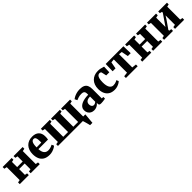

<svg xmlns="http://www.w3.org/2000/svg" viewBox="483 -2343 4308 4308"><g transform="rotate(-45 2637.0 -189.0)"><path d="M29.5 0V-55L92 -65.5V-476L29 -489V-543.5H316V-489L258 -476V-312.5H434.5V-476L376 -489V-543.5H663.5V-489L601.5 -476V-65.5L663.5 -55V0H375V-55L434.5 -65.5V-249.5H258V-65.5L316 -55V0Z M972 11Q878.5 11 820.2 -24.5Q762 -60 735 -123.2Q708 -186.5 708 -269.5Q708 -338 727.2 -391.5Q746.5 -445 782 -482.2Q817.5 -519.5 867 -539Q916.5 -558.5 977.5 -558.5Q1081.5 -558.5 1136 -506.2Q1190.5 -454 1192.5 -360Q1192.5 -326 1190.2 -301.2Q1188 -276.5 1184 -259.5H880Q882.5 -214 892.8 -180.8Q903 -147.5 920.8 -125.5Q938.5 -103.5 963.8 -92.8Q989 -82 1022 -82Q1059 -82 1098 -94.5Q1137 -107 1159 -121.5L1183.5 -68.5Q1169 -52.5 1136.5 -34Q1104 -15.5 1061.2 -2.2Q1018.5 11 972 11ZM879 -315.5 1029.5 -318Q1030 -330.5 1030.5 -342Q1031 -353.5 1031 -365.5Q1031 -428 1016.8 -463.2Q1002.5 -498.5 963.5 -498.5Q946 -498.5 931 -490.2Q916 -482 904.2 -462Q892.5 -442 886 -406.2Q879.5 -370.5 879 -315.5Z M2080.5 180Q2077.5 164.5 2071 138.5Q2064.5 112.5 2056.5 84.2Q2048.5 56 2041.5 32.8Q2034.5 9.5 2031 -0.5L2000 -67H2176.5Q2175.5 -53 2173.2 -27.5Q2171 -2 2168.2 28.5Q2165.5 59 2162.5 89Q2159.5 119 2157.5 143.5Q2155.5 168 2154.5 180ZM1241 0V-55L1303 -65.5V-476.5L1242 -489.5V-543.5H1526V-489.5L1469.5 -476.5V-61H1622V-476.5L1564 -489.5V-543.5H1845.5V-489.5L1789 -476.5V-61H1941.5V-476.5L1883 -489.5V-543.5H2169V-489.5L2108 -476.5V-65.5L2170 -55V0Z M2381.5 11Q2336.5 11 2299.8 -8.5Q2263 -28 2241.5 -64.8Q2220 -101.5 2220 -153Q2220 -199 2244.5 -233Q2269 -267 2312.5 -289Q2356 -311 2412.8 -322Q2469.5 -333 2533.5 -333V-362.5Q2533.5 -394 2525.2 -414.8Q2517 -435.5 2496 -446Q2475 -456.5 2436.5 -456.5Q2381 -456.5 2339.8 -442.2Q2298.5 -428 2275 -418L2245.5 -478.5Q2259.5 -490.5 2293.5 -509Q2327.5 -527.5 2376.8 -542Q2426 -556.5 2486 -556.5Q2560 -556.5 2604.8 -534.8Q2649.5 -513 2670 -469Q2690.5 -425 2690.5 -357.5V-59.5L2738 -57V-5Q2727 -2.5 2704.5 1Q2682 4.5 2655.8 7.5Q2629.5 10.5 2607 10.5Q2569 10.5 2554.8 0.2Q2540.5 -10 2540.5 -41.5V-69Q2529 -51.5 2507 -32.8Q2485 -14 2453.2 -1.5Q2421.5 11 2381.5 11ZM2462 -77.5Q2479 -77.5 2499.5 -87Q2520 -96.5 2533.5 -111V-275.5Q2481.5 -275.5 2450 -261Q2418.5 -246.5 2404.8 -222.8Q2391 -199 2391 -171Q2391 -142 2399.8 -121.2Q2408.5 -100.5 2424.5 -89Q2440.5 -77.5 2462 -77.5Z M3036 11Q2948 11 2891.8 -25Q2835.5 -61 2808.5 -123.8Q2781.5 -186.5 2781.5 -267Q2781.5 -333.5 2801.5 -387.2Q2821.5 -441 2858.5 -479.2Q2895.5 -517.5 2947 -538Q2998.5 -558.5 3061.5 -558.5Q3108 -558.5 3139.5 -551.5Q3171 -544.5 3193 -537Q3215 -529.5 3231 -527L3224 -353.5H3126L3101 -467Q3099 -477.5 3091 -484.2Q3083 -491 3072.8 -494Q3062.5 -497 3053.5 -497Q3025 -497 3004 -478.2Q2983 -459.5 2971 -415.8Q2959 -372 2958.5 -296.5Q2958.5 -241.5 2967.2 -200.8Q2976 -160 2992.5 -133.5Q3009 -107 3032.2 -93.8Q3055.5 -80.5 3083 -80.5Q3110 -80.5 3133.2 -85.8Q3156.5 -91 3176.5 -99.5Q3196.5 -108 3211.5 -117.5L3234 -66Q3222 -52 3193.2 -34Q3164.5 -16 3124.2 -2.5Q3084 11 3036 11Z M3397.5 0V-55L3499 -67V-487L3415 -478.5L3385 -317.5H3293L3299 -543.5H3860.5L3867 -317.5H3775.5L3744.5 -478.5L3665.5 -487V-67L3770.5 -55V0Z M3916 0V-55L3978.5 -65.5V-476L3915.5 -489V-543.5H4202.5V-489L4144.5 -476V-312.5H4321V-476L4262.5 -489V-543.5H4550V-489L4488 -476V-65.5L4550 -55V0H4261.5V-55L4321 -65.5V-249.5H4144.5V-65.5L4202.5 -55V0Z M4609 0V-55L4668 -66V-477L4610 -490V-543.5H4896.5V-490L4834 -477V-182L4883.5 -254.5L5019 -451V-477L4965 -490V-543.5H5243V-490L5185 -476V-66L5245.5 -55V0H4956.5V-55L5019 -66V-364.5L4970.5 -285.5L4834 -90.5V-64L4891.5 -55V0Z"/></g></svg>

Font: Merriweather 48pt Black
Style: Regular
Weight: 900
Version: Version 2.100